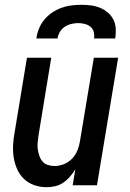

<svg xmlns="http://www.w3.org/2000/svg" viewBox="-20 -770 540 798"><path d="M174 8Q147 8 122.5 -0.5Q98 -9 80 -26Q62 -43 51.5 -66.5Q41 -90 37 -115.5Q33 -141 34.5 -168Q36 -195 41 -221L92 -530H193L140 -207Q138 -193 136.5 -178Q135 -163 137 -149.5Q139 -136 143.5 -122.5Q148 -109 156.5 -99Q165 -89 178.5 -84.5Q192 -80 207 -80Q226 -80 245 -87.5Q264 -95 278.5 -109.5Q293 -124 301 -143Q309 -162 312 -181L370 -530H471L383 0H282L293 -66Q283 -50 270.5 -35.5Q258 -21 242.5 -10.5Q227 0 209 4Q191 8 174 8ZM131 -610Q134 -631 142 -651Q150 -671 164 -688Q178 -705 196.5 -717.5Q215 -730 235.5 -737.5Q256 -745 276.5 -747.5Q297 -750 318 -750Q338 -750 358 -747.5Q378 -745 396 -737.5Q414 -730 428.5 -717.5Q443 -705 451.5 -688Q460 -671 461 -650.5Q462 -630 459 -610H371Q373 -624 369.5 -637.5Q366 -651 356 -659Q346 -667 332.5 -670.5Q319 -674 305 -674Q291 -674 276.5 -670.5Q262 -667 249.5 -659Q237 -651 229 -637.5Q221 -624 219 -610Z"/></svg>

Font: Iosevka Curly Semibold Oblique
Style: Regular
Weight: 600
Italic angle: -9°
Monospace: yes
Designer: Belleve Invis
Foundry: Belleve Invis
Version: Version 11.1.0; ttfautohint (v1.8.3)